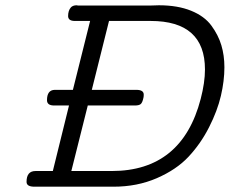

<svg xmlns="http://www.w3.org/2000/svg" viewBox="-20 -704 866 724"><path d="M80.1 -18.1Q80.1 -59.1 113.8 -59.1H179.2L240.2 -306.2H184.1Q157.2 -306.2 157.2 -326.2Q157.2 -364.3 186 -365.2H254.9L319.8 -625H262.2Q237.3 -625 236.8 -643.1Q236.8 -664.1 247.1 -675.8Q253.9 -683.6 268.1 -684.1Q269 -684.1 271.5 -683.6Q273.9 -683.1 274.9 -683.1H545.9Q551.8 -683.1 563 -683.6Q574.2 -684.1 579.1 -684.1Q649.9 -684.1 700.4 -663.6Q751 -643.1 777.1 -607.4Q803.2 -571.8 814.7 -533.4Q826.2 -495.1 826.2 -450.2Q826.2 -399.4 813 -342.8Q799.8 -286.1 768.3 -224.1Q736.8 -162.1 690.9 -113Q645 -64 571 -32Q497.1 0 408.2 0H109.9Q80.1 0 80.1 -18.1ZM249 -59.1H400.9Q666 -59.1 736.8 -331.1Q752.9 -393.1 752.9 -441.9Q752.9 -625 547.9 -625H391.1L326.2 -365.2H494.1Q522 -365.2 522 -347.2Q522 -340.3 521 -335.9Q517.1 -316.9 510.5 -311.5Q503.9 -306.2 488.8 -306.2H311Z"/></svg>

Font: CMU Concrete
Style: Italic
Weight: 500
Italic angle: -14.04°
Version: Version 0.7.0